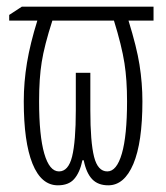

<svg xmlns="http://www.w3.org/2000/svg" viewBox="-20 -550 502 580"><path d="M363.8 -244.1Q363.8 -309.1 356 -358.9Q347.7 -412.1 324.2 -487.8H138.2Q113.8 -412.1 106 -362.3Q98.1 -313.5 98.1 -244.1Q98.1 -140.1 113.8 -85.9Q129.4 -32.2 158.2 -32.2Q186.5 -32.2 197.8 -77.1Q209 -123 209 -216.8V-330.1H252.9V-216.8Q252.9 -121.1 264.2 -76.2Q275.4 -32.2 304.2 -32.2Q332.5 -32.2 348.1 -85.9Q363.8 -140.1 363.8 -244.1ZM368.2 -487.8Q393.1 -407.2 401.4 -354.5Q410.2 -298.8 410.2 -244.1Q410.2 -119.6 382.8 -54.7Q355.5 9.8 307.1 9.8Q276.4 9.8 258.8 -8.3Q240.7 -26.9 232.9 -65.9H229Q221.2 -28.3 203.6 -8.8Q187 9.8 154.8 9.8Q104.5 9.8 78.1 -55.7Q51.8 -121.1 51.8 -244.1Q51.8 -301.8 61.5 -360.4Q71.3 -418.9 92.8 -487.8H7.8V-504.9L45.9 -529.8H443.8V-487.8Z"/></svg>

Font: Germano
Style: Regular
Weight: 300
Width: 3
Foundry: Ascender Corporation
Version: Version 1.10; ttfautohint (v1.5)